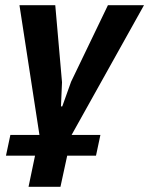

<svg xmlns="http://www.w3.org/2000/svg" viewBox="-20 -520 575 740"><path d="M20 0H132L55 -500H193L219 -203L215 -110H220L254 -205L396 -500H535L256 0H367L350 80H239L213 200H90L115 80H3Z"/></svg>

Font: PT Sans
Style: Bold Italic
Weight: 700
Italic angle: -12°
Designer: A.Korolkova, O.Umpeleva, V.Yefimov
Foundry: ParaType Ltd
Version: Version 2.003W OFL